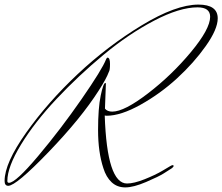

<svg xmlns="http://www.w3.org/2000/svg" viewBox="-54 -758 968 836"><path d="M407 -392 403 -285Q413 -272 435 -272Q487 -272 590.5 -351.5Q694 -431 777.5 -531.5Q861 -632 861 -685Q861 -726 806 -726Q728 -726 617 -668Q506 -610 397 -519.5Q288 -429 192.5 -327.5Q97 -226 37.5 -128.5Q-22 -31 -22 30Q-22 38 -15 38Q14 38 112 -78.5Q210 -195 300.5 -325.5Q391 -456 408 -500Q411 -507 414 -507Q425 -507 425 -479.5Q425 -452 420 -445Q409 -415 376 -364Q299 -243 157.5 -96Q16 51 -18 51Q-34 51 -34 30Q-34 -48 60 -180.5Q154 -313 284.5 -435.5Q415 -558 563.5 -648Q712 -738 810 -738Q894 -738 894 -678Q894 -631 842 -557.5Q790 -484 717 -417Q644 -350 558 -302Q472 -254 410 -254Q405 -254 402 -255Q412 41 499 41Q529 41 575.5 22.5Q622 4 654 -15L686 -34Q694 -39 698 -39Q702 -39 702 -35.5Q702 -32 695 -26Q681 -17 659 -3Q637 11 582 34.5Q527 58 491.5 58Q456 58 432 35.5Q408 13 396 -26Q373 -96 373 -191.5Q373 -287 384.5 -342Q396 -397 405 -397Q407 -397 407 -392Z"/></svg>

Font: Herr Von Muellerhoff
Style: Regular
Weight: 400
Version: Version 1.000